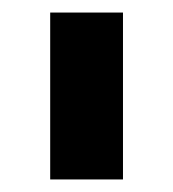

<svg xmlns="http://www.w3.org/2000/svg" viewBox="-20 -720 276 306"><path d="M60 -700H176V-434H60Z"/></svg>

Font: TypoPRO Montserrat Alternates
Style: Regular
Weight: 600
Designer: Julieta Ulanovsky
Foundry: Julieta Ulanovsky
Version: Version 6.001